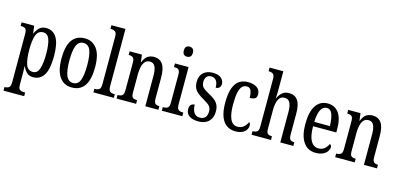

<svg xmlns="http://www.w3.org/2000/svg" viewBox="-82 -1311 4362 2098"><g transform="rotate(15 2099.0 -262.0)"><path d="M14 236V195H20Q44 195 63 182.5Q82 170 82 123V-427Q82 -471 65 -483Q48 -495 22 -495H12V-536H155L165 -451H168Q185 -493 214 -519.5Q243 -546 289 -546Q367 -546 408.5 -479.5Q450 -413 450 -269Q450 -124 408.5 -56.5Q367 11 287 11Q244 11 216 -14Q188 -39 171 -81H168Q169 -59 169.5 -30.5Q170 -2 170 33V128Q170 172 189 183.5Q208 195 231 195H248V236ZM270 -44Q320 -44 340.5 -104Q361 -164 361 -273Q361 -380 340.5 -436Q320 -492 270 -492Q212 -492 191 -433.5Q170 -375 170 -272Q170 -164 191 -104Q212 -44 270 -44Z M724 10Q636 10 585.5 -59Q535 -128 535 -269Q535 -409 583.5 -477.5Q632 -546 727 -546Q814 -546 864.5 -477.5Q915 -409 915 -269Q915 -128 866.5 -59Q818 10 724 10ZM726 -41Q782 -41 804 -99Q826 -157 826 -269Q826 -381 803.5 -437.5Q781 -494 725 -494Q670 -494 647 -437.5Q624 -381 624 -269Q624 -157 647.5 -99Q671 -41 726 -41Z M968 0V-41H978Q1007 -41 1023.5 -54.5Q1040 -68 1040 -115V-651Q1040 -695 1020.5 -707Q1001 -719 978 -719H968V-760H1127V-115Q1127 -68 1144 -54.5Q1161 -41 1190 -41H1199V0Z M1230 0V-41H1237Q1264 -41 1282 -53.5Q1300 -66 1300 -113V-427Q1300 -471 1282.5 -483Q1265 -495 1239 -495H1234V-536H1373L1383 -454H1387Q1407 -505 1437 -525.5Q1467 -546 1510 -546Q1573 -546 1607 -499Q1641 -452 1641 -349V-113Q1641 -66 1657 -53.5Q1673 -41 1699 -41H1703V0H1555V-347Q1555 -411 1538 -448Q1521 -485 1479 -485Q1444 -485 1423.5 -461.5Q1403 -438 1394.5 -400.5Q1386 -363 1386 -321V-108Q1386 -63 1403 -52Q1420 -41 1446 -41H1451V0Z M1854 -641Q1832 -641 1818 -654Q1804 -667 1804 -698Q1804 -730 1818 -742.5Q1832 -755 1854 -755Q1876 -755 1891 -742.5Q1906 -730 1906 -698Q1906 -667 1891 -654Q1876 -641 1854 -641ZM1742 0V-41H1752Q1781 -41 1798 -53.5Q1815 -66 1815 -110V-425Q1815 -469 1800 -482Q1785 -495 1757 -495H1747V-536H1901V-115Q1901 -68 1918 -54.5Q1935 -41 1964 -41H1974V0Z M2158 10Q2091 10 2053 -16Q2015 -42 2015 -94Q2015 -129 2032.5 -143Q2050 -157 2072 -157Q2072 -104 2093.5 -69Q2115 -34 2160 -34Q2202 -34 2222.5 -58Q2243 -82 2243 -125Q2243 -162 2224 -184.5Q2205 -207 2155 -235Q2110 -260 2082 -283Q2054 -306 2041 -334.5Q2028 -363 2028 -405Q2028 -473 2068.5 -509Q2109 -545 2174 -545Q2238 -545 2269.5 -517.5Q2301 -490 2301 -452Q2301 -426 2286.5 -410.5Q2272 -395 2245 -395Q2245 -448 2224.5 -475Q2204 -502 2167 -502Q2133 -502 2115.5 -480Q2098 -458 2098 -423Q2098 -382 2120 -360Q2142 -338 2194 -310Q2255 -279 2285 -242.5Q2315 -206 2315 -143Q2315 -73 2273.5 -31.5Q2232 10 2158 10Z M2573 10Q2519 10 2477 -18Q2435 -46 2411.5 -107Q2388 -168 2388 -265Q2388 -372 2412 -433.5Q2436 -495 2477 -520.5Q2518 -546 2569 -546Q2637 -546 2674.5 -519.5Q2712 -493 2712 -444Q2712 -410 2693.5 -397Q2675 -384 2633 -384Q2633 -431 2620.5 -464Q2608 -497 2570 -497Q2542 -497 2520.5 -476.5Q2499 -456 2487.5 -406Q2476 -356 2476 -266Q2476 -159 2502.5 -102Q2529 -45 2585 -45Q2628 -45 2655.5 -70Q2683 -95 2696 -127Q2704 -121 2708 -112Q2712 -103 2712 -89Q2712 -68 2698.5 -45Q2685 -22 2654.5 -6Q2624 10 2573 10Z M2757 0V-41H2764Q2790 -41 2808 -53.5Q2826 -66 2826 -113V-651Q2826 -695 2806.5 -707Q2787 -719 2764 -719H2757V-760H2913V-531Q2913 -507 2911.5 -483.5Q2910 -460 2910 -454H2913Q2927 -489 2956.5 -517.5Q2986 -546 3038 -546Q3102 -546 3135.5 -499Q3169 -452 3169 -349V-113Q3169 -66 3185 -53.5Q3201 -41 3228 -41H3230V0H3082V-347Q3082 -412 3064 -448Q3046 -484 3002 -484Q2955 -484 2934 -440Q2913 -396 2913 -321V-108Q2913 -63 2931 -52Q2949 -41 2975 -41H2977V0Z M3483 10Q3392 10 3343 -62Q3294 -134 3294 -264Q3294 -405 3341.5 -475.5Q3389 -546 3475 -546Q3555 -546 3600 -484.5Q3645 -423 3645 -304V-264H3382Q3383 -152 3413.5 -98.5Q3444 -45 3501 -45Q3542 -45 3569 -68.5Q3596 -92 3610 -124Q3618 -120 3624 -112.5Q3630 -105 3630 -91Q3630 -71 3614.5 -47Q3599 -23 3566.5 -6.5Q3534 10 3483 10ZM3559 -313Q3558 -395 3539.5 -445.5Q3521 -496 3477 -496Q3432 -496 3408.5 -448.5Q3385 -401 3383 -313Z M3703 0V-41H3710Q3737 -41 3755 -53.5Q3773 -66 3773 -113V-427Q3773 -471 3755.5 -483Q3738 -495 3712 -495H3707V-536H3846L3856 -454H3860Q3880 -505 3910 -525.5Q3940 -546 3983 -546Q4046 -546 4080 -499Q4114 -452 4114 -349V-113Q4114 -66 4130 -53.5Q4146 -41 4172 -41H4176V0H4028V-347Q4028 -411 4011 -448Q3994 -485 3952 -485Q3917 -485 3896.5 -461.5Q3876 -438 3867.5 -400.5Q3859 -363 3859 -321V-108Q3859 -63 3876 -52Q3893 -41 3919 -41H3924V0Z"/></g></svg>

Font: Noto Serif Lao ExtraCondensed
Style: Regular
Weight: 400
Width: 2
Designer: Monotype Design Team
Foundry: Monotype Imaging Inc.
Version: Version 2.003; ttfautohint (v1.8.4.7-5d5b)